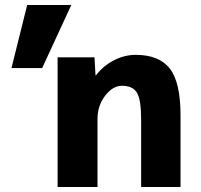

<svg xmlns="http://www.w3.org/2000/svg" viewBox="-20 -750 805 770"><path d="M149 -477H26L89 -730H266ZM211 -520H359L363 -448H365Q394 -486 436.5 -508Q479 -530 524 -530Q618 -530 661 -475Q704 -420 704 -287V0H546V-270Q546 -351 529 -378.5Q512 -406 469 -406Q432 -406 401.5 -366Q371 -326 371 -273V0H211Z"/></svg>

Font: M PLUS 1p ExtraBold
Style: Regular
Weight: 800
Version: Version 1.062